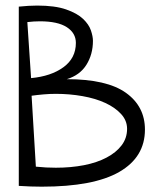

<svg xmlns="http://www.w3.org/2000/svg" viewBox="-20 -662 567 703"><path d="M48.8 18.6V-598.6V-637.7Q67.4 -639.6 84 -640.6Q100.6 -641.6 116.2 -641.6Q181.6 -641.6 222.2 -627.4Q262.7 -613.3 284.2 -592.8Q305.7 -572.3 313 -550.3Q320.3 -528.3 320.3 -512.7Q320.3 -462.9 296.4 -424.8Q272.5 -386.7 224.6 -372.1Q371.1 -372.1 440.9 -322.3Q510.7 -272.5 510.7 -187.5Q510.7 -86.9 417 -32.7Q323.2 21.5 132.8 21.5Q92.8 21.5 48.8 18.6ZM80.1 -581.1 93.8 -376Q167 -382.8 212.4 -416Q257.8 -449.2 257.8 -504.9Q257.8 -541 224.6 -562.5Q191.4 -584 126 -584Q104.5 -584 80.1 -581.1ZM95.7 -311.5 111.3 -51.8Q130.9 -49.8 148.9 -48.8Q167 -47.9 184.6 -47.9Q239.3 -47.9 287.1 -57.1Q335 -66.4 370.1 -85Q405.3 -103.5 425.3 -129.9Q445.3 -156.2 445.3 -190.4Q445.3 -220.7 423.3 -244.6Q401.4 -268.6 365.2 -285.2Q329.1 -301.8 281.7 -310.1Q234.4 -318.4 184.6 -318.4Q162.1 -318.4 139.6 -316.4Q117.2 -314.5 95.7 -311.5Z"/></svg>

Font: Poor Story
Style: Regular
Weight: 400
Designer: YoonDesign Inc.
Foundry: YoonDesign Inc.
Version: Version 3.00